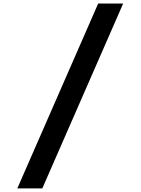

<svg xmlns="http://www.w3.org/2000/svg" viewBox="-20 -884 789 1077"><path d="M77.1 172.9H217.3L670.9 -864.3H530.8Z"/></svg>

Font: Krona One
Style: Regular
Weight: 400
Designer: Yvonne Schüttler
Foundry: Yvonne Schüttler
Version: Version 1.002